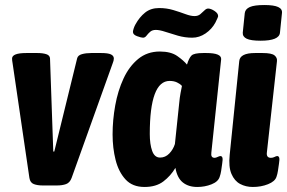

<svg xmlns="http://www.w3.org/2000/svg" viewBox="-20 -736 1142 764"><path d="M150 2Q129 2 114.5 -3.5Q100 -9 97 -28L30 -485Q29 -490 28.5 -494.5Q28 -499 28 -503Q28 -525 85 -525H129Q150 -525 164 -520.5Q178 -516 179 -504L192 -133H196L287 -504Q290 -516 306 -520.5Q322 -525 343 -525H383Q410 -525 421.5 -519.5Q433 -514 433 -503Q433 -495 428 -483L265 -28Q258 -9 243 -3.5Q228 2 206 2Z M555 8Q507 8 479.5 -22Q452 -52 440 -99.5Q428 -147 428 -201Q428 -258 438.5 -316.5Q449 -375 471.5 -423.5Q494 -472 530 -501.5Q566 -531 616 -531Q660 -531 685.5 -513Q711 -495 724 -479Q732 -505 742 -515Q752 -525 789 -525H801Q862 -525 860 -500L821 -129Q818 -108 834 -108Q839 -108 846 -111.5Q853 -115 857 -115Q863 -115 865 -108.5Q867 -102 864 -84Q862 -69 860 -56Q858 -43 854 -32Q848 -13 821.5 -2.5Q795 8 765 8Q730 8 707.5 -10Q685 -28 678 -68Q659 -36 630 -14Q601 8 555 8ZM617 -109Q638 -109 653.5 -125Q669 -141 676 -163L693 -325Q695 -348 698.5 -366Q702 -384 704 -394Q697 -402 684.5 -408Q672 -414 655 -414Q576 -414 576 -203Q576 -162 585.5 -135.5Q595 -109 617 -109ZM549 -586Q542 -586 525.5 -592Q509 -598 509 -609Q509 -614 512 -623Q515 -632 519 -639Q535 -668 557.5 -686Q580 -704 613 -704Q643 -704 669.5 -696Q696 -688 717.5 -680Q739 -672 754 -672Q768 -672 777 -679.5Q786 -687 793.5 -694.5Q801 -702 808 -702Q819 -702 833.5 -692.5Q848 -683 848 -672Q848 -668 837 -646Q823 -620 798 -603Q773 -586 745 -586Q716 -586 688 -594Q660 -602 637.5 -609.5Q615 -617 600 -617Q586 -617 577.5 -609.5Q569 -602 563 -594Q557 -586 549 -586Z M986 8Q958 8 935.5 -4Q913 -16 901 -44Q889 -72 894 -120L932 -493Q935 -525 995 -525H1025Q1061 -525 1072.5 -515.5Q1084 -506 1082 -492L1042 -130Q1039 -108 1058 -108Q1066 -108 1072.5 -111.5Q1079 -115 1083 -115Q1089 -115 1091 -108.5Q1093 -102 1090 -84Q1088 -70 1086 -56.5Q1084 -43 1080 -32Q1074 -14 1046.5 -3Q1019 8 986 8ZM1017 -574Q978 -574 961.5 -582Q945 -590 946 -606L954 -684Q956 -700 974 -708Q992 -716 1032 -716Q1070 -716 1087 -708Q1104 -700 1102 -684L1094 -606Q1091 -574 1017 -574Z"/></svg>

Font: Asap Condensed
Style: Bold Italic
Weight: 700
Width: 3
Italic angle: -6°
Designer: Pablo Cosgaya
Foundry: Omnibus-Type
Version: Version 3.001; ttfautohint (v1.8.4.7-5d5b)